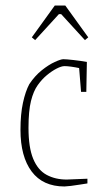

<svg xmlns="http://www.w3.org/2000/svg" viewBox="-20 -664 362 694"><path d="M213 10Q135 10 94.5 -44Q54 -98 54 -195Q54 -251 63 -292.5Q72 -334 86 -360Q106 -390 131 -410Q156 -430 178 -440Q200 -450 209 -450Q219 -450 246 -447Q273 -444 294 -440L292 -332H273L266 -418Q252 -421 237.5 -423Q223 -425 213 -425Q202 -425 184.5 -416Q167 -407 149 -392Q132 -378 116.5 -356.5Q101 -335 92 -299Q83 -263 83 -202Q83 -131 100 -90Q117 -49 148.5 -32Q180 -15 221 -15L296 -18V-1Q288 0 270.5 3Q253 6 236 8Q219 10 213 10ZM107 -519 95 -529 178 -644H216L299 -529L287 -519L201 -613H193Z"/></svg>

Font: Grenze Gotisch Thin
Style: Regular
Weight: 100
Designer: Renata Polastri
Foundry: Omnibus-Type
Version: Version 1.001